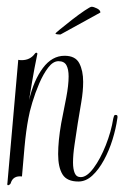

<svg xmlns="http://www.w3.org/2000/svg" viewBox="-20 -523 368 568"><path d="M2 24Q1 22 2 18L34 -346Q38 -345 44 -345Q69 -345 83 -364Q85 -367 87 -367Q92 -367 90 -361Q88 -353 82 -321Q76 -289 66 -227Q80 -286 107 -322Q134 -358 171 -358Q203 -358 214.5 -336Q226 -314 226 -281Q226 -253 220.5 -221Q215 -189 210 -158Q205 -125 200.5 -95Q196 -65 196 -42Q196 -23 201 -11Q206 1 219 1Q237 1 257 -26Q277 -53 293 -93.5Q309 -134 315 -172Q316 -175 317 -179Q318 -183 322 -183Q327 -183 327.5 -179.5Q328 -176 327 -172Q323 -143 313 -110.5Q303 -78 287.5 -49.5Q272 -21 253 -3.5Q234 14 212 14Q178 14 165 -7Q152 -28 152 -67Q152 -106 161 -158Q169 -198 176 -234.5Q183 -271 183 -297Q183 -318 176.5 -330Q170 -342 153 -342Q137 -342 122.5 -323Q108 -304 96 -276Q84 -248 75.5 -219.5Q67 -191 64 -173Q57 -137 52.5 -87.5Q48 -38 45 -1Q19 -4 12 18Q11 22 7 24Q4 26 2 24ZM159 -421Q144 -421 144 -424Q144 -425 158.5 -437Q173 -449 193 -464.5Q213 -480 230 -491.5Q247 -503 251 -503Q257 -503 267 -498Q277 -493 277 -486Z"/></svg>

Font: Updock
Style: Regular
Weight: 400
Designer: Robert E. Leuschke
Foundry: Robert E. Leuschke
Version: Version 1.010; ttfautohint (v1.8.4.7-5d5b)